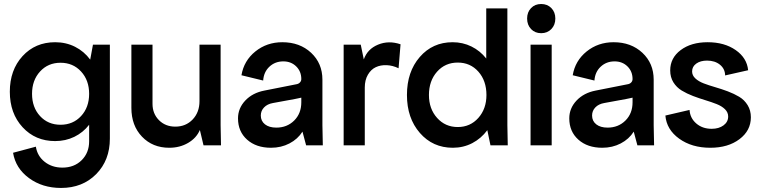

<svg xmlns="http://www.w3.org/2000/svg" viewBox="-20 -722 3773 954"><path d="M283.2 211.9Q190.9 211.9 124.3 163.1Q57.6 114.3 44.9 37.1L158.2 6.8Q165.5 53.2 201.9 82Q238.3 110.8 290 110.8Q348.6 110.8 385.7 74Q422.9 37.1 422.9 -20V-99.1V-102.1Q393.1 -63.5 349.4 -42.2Q305.7 -21 253.9 -21Q155.8 -21 92.3 -89.8Q28.8 -158.7 28.8 -266.1Q28.8 -374 92 -443.1Q155.3 -512.2 253.9 -512.2Q308.1 -512.2 353 -489.5Q397.9 -466.8 428.2 -425.8L441.9 -500H525.9V-33.2Q525.9 74.2 458 143.1Q390.1 211.9 283.2 211.9ZM179 -145.3Q218.8 -102.1 280.8 -102.1Q342.8 -102.1 382.8 -145.3Q422.9 -188.5 422.9 -255.9Q422.9 -323.2 382.8 -366.7Q342.8 -410.2 280.8 -410.2Q218.8 -410.2 179 -366.7Q139.2 -323.2 139.2 -255.9Q139.2 -188.5 179 -145.3Z M820.8 12.2Q738.3 12.2 685.5 -43Q632.8 -98.1 632.8 -186V-500H737.8V-206.1Q737.8 -157.2 769.8 -125Q801.8 -92.8 851.1 -92.8Q903.3 -92.8 937.3 -128.4Q971.2 -164.1 971.2 -219.2V-500H1076.2V-100.1L1078.1 0H991.2L973.1 -76.2Q956.1 -36.1 914.8 -12Q873.5 12.2 820.8 12.2Z M1326.7 12.2Q1252.9 12.2 1207.8 -28.1Q1162.6 -68.4 1162.6 -133.8Q1162.6 -184.1 1198.7 -222.4Q1234.9 -260.7 1293.9 -272L1451.7 -303.2Q1462.9 -304.7 1470 -312Q1477.1 -319.3 1477.1 -329.1Q1477.1 -367.2 1451.7 -392.1Q1426.3 -417 1387.7 -417Q1346.7 -417 1318.6 -390.6Q1290.5 -364.3 1287.6 -321.8L1179.7 -348.1Q1191.9 -420.4 1248.8 -466.3Q1305.7 -512.2 1382.8 -512.2Q1469.7 -512.2 1525.9 -459.7Q1582 -407.2 1582 -326.2V-100.1L1584 0H1501L1482.9 -67.9Q1459.5 -30.8 1418.2 -9.3Q1377 12.2 1326.7 12.2ZM1275.9 -147.9Q1275.9 -120.6 1296.6 -104.2Q1317.4 -87.9 1353 -87.9Q1406.2 -87.9 1441.7 -123Q1477.1 -158.2 1477.1 -213.9V-236.8Q1473.6 -236.3 1462.4 -233.6Q1451.2 -231 1444.8 -230L1335.9 -210Q1308.1 -205.1 1292 -188.2Q1275.9 -171.4 1275.9 -147.9Z M1687.5 0V-500H1772.5L1787.6 -426.8Q1805.7 -478.5 1858.4 -500.2Q1911.1 -522 1970.2 -502L1960.4 -382.8Q1931.2 -397 1901.1 -398.2Q1871.1 -399.4 1847.2 -388.2Q1823.2 -377 1807.9 -350.6Q1792.5 -324.2 1792.5 -287.1V0Z M2230 12.2Q2130.4 12.2 2066.2 -61.5Q2002 -135.3 2002 -250Q2002 -365.2 2065.7 -438.7Q2129.4 -512.2 2229 -512.2Q2279.3 -512.2 2322.5 -491Q2365.7 -469.7 2396 -431.2V-680.2H2501V-100.1L2502.9 0H2417L2401.4 -75.2Q2370.6 -33.7 2326.4 -10.7Q2282.2 12.2 2230 12.2ZM2397 -250Q2397 -320.8 2356.9 -366Q2316.9 -411.1 2254.4 -411.1Q2191.9 -411.1 2151.6 -365.7Q2111.3 -320.3 2111.3 -250Q2111.3 -181.2 2151.9 -136Q2192.4 -90.8 2254.4 -90.8Q2316.4 -90.8 2356.7 -136Q2397 -181.2 2397 -250Z M2616.2 -500H2721.2V0H2616.2ZM2719.5 -577.6Q2699.7 -557.1 2668.9 -557.1Q2638.2 -557.1 2618.7 -577.6Q2599.1 -598.1 2599.1 -629.9Q2599.1 -661.6 2618.7 -681.9Q2638.2 -702.1 2668.9 -702.1Q2699.7 -702.1 2719.5 -681.9Q2739.3 -661.6 2739.3 -629.9Q2739.3 -598.1 2719.5 -577.6Z M2972.7 12.2Q2898.9 12.2 2853.8 -28.1Q2808.6 -68.4 2808.6 -133.8Q2808.6 -184.1 2844.7 -222.4Q2880.9 -260.7 2939.9 -272L3097.7 -303.2Q3108.9 -304.7 3116 -312Q3123 -319.3 3123 -329.1Q3123 -367.2 3097.7 -392.1Q3072.3 -417 3033.7 -417Q2992.7 -417 2964.6 -390.6Q2936.5 -364.3 2933.6 -321.8L2825.7 -348.1Q2837.9 -420.4 2894.8 -466.3Q2951.7 -512.2 3028.8 -512.2Q3115.7 -512.2 3171.9 -459.7Q3228 -407.2 3228 -326.2V-100.1L3230 0H3147L3128.9 -67.9Q3105.5 -30.8 3064.2 -9.3Q3022.9 12.2 2972.7 12.2ZM2921.9 -147.9Q2921.9 -120.6 2942.6 -104.2Q2963.4 -87.9 2999 -87.9Q3052.2 -87.9 3087.6 -123Q3123 -158.2 3123 -213.9V-236.8Q3119.6 -236.3 3108.4 -233.6Q3097.2 -231 3090.8 -230L2981.9 -210Q2954.1 -205.1 2938 -188.2Q2921.9 -171.4 2921.9 -147.9Z M3509.3 12.2Q3417.5 12.2 3354.7 -33Q3292 -78.1 3286.1 -147.9L3406.2 -175.8Q3408.7 -135.3 3439.5 -108.6Q3470.2 -82 3516.1 -82Q3551.8 -82 3575 -99.1Q3598.1 -116.2 3598.1 -143.1Q3598.1 -163.6 3582.3 -179.2Q3566.4 -194.8 3541 -204.8Q3515.6 -214.8 3484.9 -224.1Q3454.1 -233.4 3423.3 -245.1Q3392.6 -256.8 3367.2 -272.2Q3341.8 -287.6 3325.9 -313Q3310.1 -338.4 3310.1 -372.1Q3310.1 -434.1 3362.1 -473.1Q3414.1 -512.2 3496.1 -512.2Q3579.6 -512.2 3635.5 -473.1Q3691.4 -434.1 3697.3 -373L3583 -347.2Q3582.5 -379.9 3557.4 -400.4Q3532.2 -420.9 3493.2 -420.9Q3460 -420.9 3439.5 -406Q3418.9 -391.1 3418.9 -367.2Q3418.9 -347.2 3435.1 -332.3Q3451.2 -317.4 3476.8 -307.6Q3502.4 -297.9 3533.7 -288.8Q3564.9 -279.8 3596.2 -268.1Q3627.4 -256.3 3653.1 -241Q3678.7 -225.6 3694.8 -199.5Q3710.9 -173.3 3710.9 -139.2Q3710.9 -73.2 3654.3 -30.5Q3597.7 12.2 3509.3 12.2Z"/></svg>

Font: Apfel Grotezk Mittel
Style: Regular
Weight: 500
Designer: Luigi Gorlero
Foundry: © 2023, Luigi Gorlero & Collletttivo
Version: Version 2.000;Glyphs 3.2 (3217)